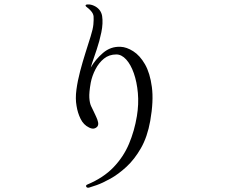

<svg xmlns="http://www.w3.org/2000/svg" viewBox="-20 -821 1040 878"><path d="M447 -748Q442 -776 417 -791Q403 -799 389.5 -800.5Q376 -802 372 -798Q369 -794 378 -787.5Q387 -781 395 -772Q407 -759 408 -745.5Q409 -732 407 -709Q405 -688 394.5 -654.5Q384 -621 371 -580Q358 -539 346.5 -495.5Q335 -452 329.5 -411Q324 -370 330 -337Q335 -305 348.5 -277.5Q362 -250 387 -238Q410 -226 425 -242Q431 -250 428.5 -262Q426 -274 420 -286.5Q414 -299 410 -308Q403 -322 396.5 -336Q390 -350 388.5 -374Q387 -398 395 -443Q401 -474 416.5 -504Q432 -534 455.5 -553Q479 -572 512 -572Q536 -572 557 -549Q578 -526 592 -486Q606 -446 610.5 -395.5Q615 -345 606 -290Q595 -223 570 -163.5Q545 -104 499 -56Q453 -8 379 23Q372 26 374 32Q377 39 387 37Q395 35 422 25.5Q449 16 485 -4Q521 -24 558 -58Q595 -92 624.5 -143.5Q654 -195 667 -268Q683 -359 674.5 -423Q666 -487 643 -527Q620 -567 589.5 -586.5Q559 -606 531 -607Q486 -609 451 -579Q416 -549 395 -512Q397 -517 398 -522Q399 -527 401 -532Q409 -556 422 -594Q435 -632 443.5 -673.5Q452 -715 447 -748Z"/></svg>

Font: Shippori Mincho TTF
Style: Regular
Weight: 400
Version: Version 2.100